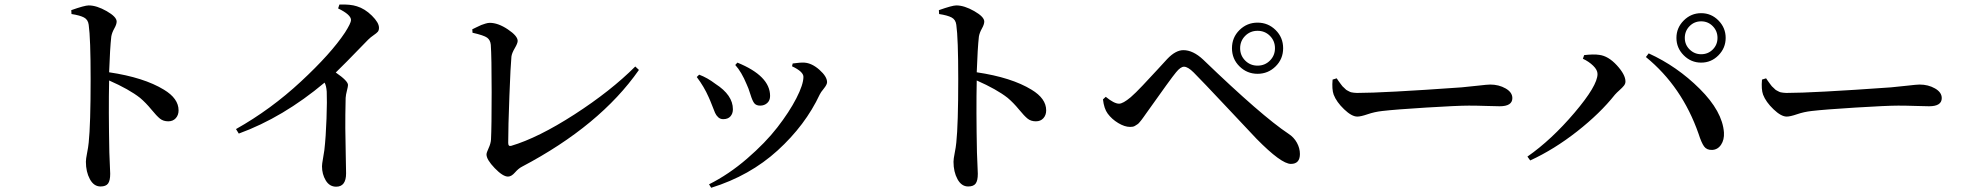

<svg xmlns="http://www.w3.org/2000/svg" viewBox="-20 -801 8931 872"><path d="M304.7 -737.3 303.7 -754.9Q364.3 -776.4 382.8 -776.4Q418.9 -776.4 464.4 -750.5Q509.8 -724.6 509.8 -703.1Q509.8 -690.4 499 -671.4Q488.3 -652.3 485.4 -634.8Q479.5 -583 475.6 -472.7Q633.8 -449.2 724.6 -393.6Q791 -353.5 791 -299.8Q791 -278.3 778.3 -264.2Q765.6 -250 744.1 -250Q721.7 -250 706.5 -262.2Q691.4 -274.4 667 -304.2Q642.6 -334 616.2 -356.4Q566.4 -395.5 475.6 -435.5Q472.7 -300.8 476.6 -108.4Q477.5 -81.1 479 -49.3Q480.5 -17.6 480.5 -11.7Q480.5 19.5 470.7 32.7Q460.9 45.9 436.5 45.9Q406.2 45.9 388.2 12.7Q370.1 -20.5 370.1 -66.4Q370.1 -79.1 375.5 -106Q380.9 -132.8 382.8 -153.3Q391.6 -236.3 391.6 -441.4Q391.6 -627.9 382.8 -688.5Q379.9 -711.9 361.3 -721.7Q342.8 -731.4 304.7 -737.3Z M1515.6 -762.7 1521.5 -780.3Q1571.3 -782.2 1600.6 -772.5Q1636.7 -761.7 1668.9 -730Q1701.2 -698.2 1701.2 -674.8Q1701.2 -663.1 1695.8 -656.7Q1690.4 -650.4 1676.8 -641.1Q1663.1 -631.8 1652.3 -621.1Q1532.2 -497.1 1504.9 -471.7Q1560.5 -433.6 1560.5 -415Q1560.5 -408.2 1555.7 -389.6Q1550.8 -371.1 1549.8 -356.4Q1547.9 -272.5 1548.3 -218.3Q1548.8 -164.1 1550.3 -96.2Q1551.8 -28.3 1551.8 -13.7Q1551.8 46.9 1506.8 46.9Q1476.6 46.9 1459.5 18.6Q1442.4 -9.8 1442.4 -45.9Q1442.4 -55.7 1446.8 -80.1Q1451.2 -104.5 1453.1 -119.1Q1460 -178.7 1462.9 -262.2Q1465.8 -345.7 1463.9 -384.8Q1461.9 -412.1 1454.1 -425.8Q1265.6 -267.6 1064.5 -194.3L1051.8 -214.8Q1210 -303.7 1346.7 -430.7Q1483.4 -557.6 1546.9 -653.3Q1574.2 -696.3 1574.2 -710Q1574.2 -734.4 1515.6 -762.7Z M2126 -652.3 2125 -668Q2128.9 -669.9 2144 -677.2Q2159.2 -684.6 2166 -687.5Q2172.9 -690.4 2184.6 -693.8Q2196.3 -697.3 2204.1 -697.3Q2242.2 -697.3 2286.6 -667.5Q2331.1 -637.7 2331.1 -615.2Q2331.1 -604.5 2317.9 -582Q2304.7 -559.6 2302.7 -543.9Q2298.8 -504.9 2293.5 -364.7Q2288.1 -224.6 2288.1 -152.3Q2288.1 -143.6 2291.5 -140.1Q2294.9 -136.7 2301.8 -138.7Q2423.8 -174.8 2588.9 -281.2Q2753.9 -387.7 2865.2 -499L2881.8 -483.4Q2705.1 -230.5 2350.6 -43.9Q2335 -36.1 2318.8 -17.6Q2302.7 1 2287.1 1Q2263.7 1 2226.6 -37.6Q2189.5 -76.2 2189.5 -99.6Q2189.5 -107.4 2199.2 -128.4Q2209 -149.4 2210 -168Q2212.9 -223.6 2212.9 -383.3Q2212.9 -543 2209 -597.7Q2207 -619.1 2192.4 -629.9Q2177.7 -640.6 2126 -652.3Z M3329.1 -516.6Q3477.5 -456.1 3477.5 -365.2Q3477.5 -344.7 3464.4 -333Q3451.2 -321.3 3432.6 -321.3Q3415 -321.3 3406.2 -331.5Q3397.5 -341.8 3388.2 -372.1Q3378.9 -402.3 3371.1 -418Q3347.7 -474.6 3319.3 -505.9ZM3703.1 -372.1Q3637.7 -232.4 3511.7 -117.7Q3385.7 -2.9 3210 51.8L3200.2 36.1Q3290 -8.8 3373 -80.6Q3456.1 -152.3 3510.3 -222.2Q3564.5 -292 3596.7 -354.5Q3628.9 -417 3628.9 -452.1Q3628.9 -475.6 3577.1 -500L3580.1 -512.7Q3615.2 -517.6 3632.8 -516.6Q3667 -514.6 3701.7 -483.9Q3736.3 -453.1 3736.3 -427.7Q3736.3 -417 3721.7 -398.9Q3707 -380.9 3703.1 -372.1ZM3198.2 -360.4Q3177.7 -407.2 3144.5 -451.2L3155.3 -461.9Q3192.4 -448.2 3229.5 -419.9Q3308.6 -369.1 3308.6 -304.7Q3308.6 -285.2 3297.4 -272.5Q3286.1 -259.8 3264.6 -259.8Q3251 -259.8 3241.7 -268.6Q3232.4 -277.3 3227.5 -288.6Q3222.7 -299.8 3213.9 -322.8Q3205.1 -345.7 3198.2 -360.4Z M4245.1 -737.3 4244.1 -754.9Q4304.7 -776.4 4323.2 -776.4Q4359.4 -776.4 4404.8 -750.5Q4450.2 -724.6 4450.2 -703.1Q4450.2 -690.4 4439.5 -671.4Q4428.7 -652.3 4425.8 -634.8Q4419.9 -583 4416 -472.7Q4574.2 -449.2 4665 -393.6Q4731.4 -353.5 4731.4 -299.8Q4731.4 -278.3 4718.8 -264.2Q4706.1 -250 4684.6 -250Q4662.1 -250 4647 -262.2Q4631.8 -274.4 4607.4 -304.2Q4583 -334 4556.6 -356.4Q4506.8 -395.5 4416 -435.5Q4413.1 -300.8 4417 -108.4Q4418 -81.1 4419.4 -49.3Q4420.9 -17.6 4420.9 -11.7Q4420.9 19.5 4411.1 32.7Q4401.4 45.9 4377 45.9Q4346.7 45.9 4328.6 12.7Q4310.5 -20.5 4310.5 -66.4Q4310.5 -79.1 4315.9 -106Q4321.3 -132.8 4323.2 -153.3Q4332 -236.3 4332 -441.4Q4332 -627.9 4323.2 -688.5Q4320.3 -711.9 4301.8 -721.7Q4283.2 -731.4 4245.1 -737.3Z M5773.4 -499.5Q5739.3 -465.8 5691.4 -465.8Q5643.6 -465.8 5609.4 -499.5Q5575.2 -533.2 5575.2 -582Q5575.2 -630.9 5609.4 -664.6Q5643.6 -698.2 5691.4 -698.2Q5739.3 -698.2 5773.4 -664.6Q5807.6 -630.9 5807.6 -582Q5807.6 -533.2 5773.4 -499.5ZM5747.6 -638.2Q5724.6 -661.1 5691.4 -661.1Q5658.2 -661.1 5635.3 -638.2Q5612.3 -615.2 5612.3 -582Q5612.3 -548.8 5635.3 -525.9Q5658.2 -502.9 5691.4 -502.9Q5724.6 -502.9 5747.6 -525.9Q5770.5 -548.8 5770.5 -582Q5770.5 -615.2 5747.6 -638.2ZM5010.7 -285.2Q4994.1 -307.6 4989.3 -349.6L5002 -361.3Q5040 -330.1 5062.5 -330.1Q5080.1 -330.1 5115.2 -359.4Q5136.7 -377.9 5169.9 -413.1Q5203.1 -448.2 5237.3 -485.4Q5271.5 -522.5 5281.2 -533.2Q5319.3 -573.2 5354.5 -573.2Q5398.4 -573.2 5444.3 -530.3Q5710 -274.4 5832 -193.4Q5856.4 -177.7 5870.1 -152.8Q5883.8 -127.9 5883.8 -101.6Q5883.8 -56.6 5842.8 -56.6Q5798.8 -56.6 5686.5 -170.9Q5664.1 -194.3 5551.3 -314.5Q5438.5 -434.6 5401.4 -471.7Q5375 -498 5357.4 -498Q5341.8 -498 5321.3 -472.7Q5299.8 -447.3 5183.6 -283.2Q5181.6 -280.3 5174.3 -270Q5167 -259.8 5165 -257.3Q5163.1 -254.9 5156.7 -247.1Q5150.4 -239.3 5147 -237.3Q5143.6 -235.4 5137.2 -231Q5130.9 -226.6 5125 -225.6Q5119.1 -224.6 5112.3 -224.6Q5087.9 -224.6 5058.6 -242.2Q5029.3 -259.8 5010.7 -285.2Z M6032.2 -439.5 6050.8 -445.3Q6051.8 -443.4 6058.1 -434.6Q6064.5 -425.8 6065.9 -423.8Q6067.4 -421.9 6072.8 -414.6Q6078.1 -407.2 6080.6 -405.8Q6083 -404.3 6088.4 -398.4Q6093.8 -392.6 6097.2 -391.1Q6100.6 -389.6 6106.4 -386.2Q6112.3 -382.8 6117.2 -381.8Q6122.1 -380.9 6128.9 -379.9Q6135.7 -378.9 6142.6 -378.9Q6262.7 -378.9 6618.2 -404.3Q6652.3 -407.2 6693.8 -412.1Q6735.4 -417 6748 -417Q6787.1 -417 6817.9 -399.4Q6848.6 -381.8 6848.6 -355.5Q6848.6 -318.4 6791 -318.4Q6775.4 -318.4 6731.9 -319.8Q6688.5 -321.3 6651.4 -321.3Q6599.6 -321.3 6457.5 -312.5Q6315.4 -303.7 6257.8 -296.9Q6222.7 -293 6191.4 -282.2Q6160.2 -271.5 6144.5 -271.5Q6119.1 -271.5 6084.5 -304.7Q6049.8 -337.9 6037.1 -371.1Q6028.3 -395.5 6032.2 -439.5Z M7784.7 -549.8Q7752 -516.6 7706.1 -516.6Q7660.2 -516.6 7627 -549.8Q7593.8 -583 7593.8 -628.9Q7593.8 -674.8 7627 -708Q7660.2 -741.2 7706.1 -741.2Q7752 -741.2 7784.7 -708Q7817.4 -674.8 7817.4 -628.9Q7817.4 -583 7784.7 -549.8ZM7706.1 -554.7Q7737.3 -554.7 7758.8 -576.2Q7780.3 -597.7 7780.3 -628.9Q7780.3 -660.2 7758.8 -682.1Q7737.3 -704.1 7706.1 -704.1Q7674.8 -704.1 7653.3 -682.1Q7631.8 -660.2 7631.8 -628.9Q7631.8 -597.7 7653.8 -576.2Q7675.8 -554.7 7706.1 -554.7ZM7235.4 -464.8Q7235.4 -483.4 7215.8 -502.4Q7196.3 -521.5 7168.9 -534.2L7174.8 -550.8Q7218.8 -555.7 7243.2 -551.8Q7284.2 -546.9 7323.2 -504.4Q7362.3 -461.9 7362.3 -430.7Q7362.3 -420.9 7355.5 -412.1Q7348.6 -403.3 7335.4 -391.6Q7322.3 -379.9 7314.5 -371.1Q7247.1 -286.1 7142.6 -204.1Q7038.1 -122.1 6929.7 -72.3L6917 -89.8Q7026.4 -166 7130.9 -289.1Q7235.4 -412.1 7235.4 -464.8ZM7809.6 -199.2Q7811.5 -166 7796.4 -143.6Q7781.2 -121.1 7755.9 -120.1Q7731.4 -119.1 7719.2 -136.2Q7707 -153.3 7694.3 -193.4Q7619.1 -408.2 7455.1 -542L7467.8 -558.6Q7596.7 -500 7699.7 -397.5Q7802.7 -294.9 7809.6 -199.2Z M7982.4 -439.5 8001 -445.3Q8002 -443.4 8008.3 -434.6Q8014.6 -425.8 8016.1 -423.8Q8017.6 -421.9 8022.9 -414.6Q8028.3 -407.2 8030.8 -405.8Q8033.2 -404.3 8038.6 -398.4Q8043.9 -392.6 8047.4 -391.1Q8050.8 -389.6 8056.6 -386.2Q8062.5 -382.8 8067.4 -381.8Q8072.3 -380.9 8079.1 -379.9Q8085.9 -378.9 8092.8 -378.9Q8212.9 -378.9 8568.4 -404.3Q8602.5 -407.2 8644 -412.1Q8685.5 -417 8698.2 -417Q8737.3 -417 8768.1 -399.4Q8798.8 -381.8 8798.8 -355.5Q8798.8 -318.4 8741.2 -318.4Q8725.6 -318.4 8682.1 -319.8Q8638.7 -321.3 8601.6 -321.3Q8549.8 -321.3 8407.7 -312.5Q8265.6 -303.7 8208 -296.9Q8172.9 -293 8141.6 -282.2Q8110.4 -271.5 8094.7 -271.5Q8069.3 -271.5 8034.7 -304.7Q8000 -337.9 7987.3 -371.1Q7978.5 -395.5 7982.4 -439.5Z"/></svg>

Font: GenYoMin TW TTF SemiBold
Style: Regular
Weight: 600
Version: Version 1.300